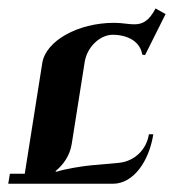

<svg xmlns="http://www.w3.org/2000/svg" viewBox="-22 -446 422 466"><path d="M-2 0H252C301.3 0 339.6 -53.5 350.1 -120.1H339.4C333.5 -82.5 304.4 -54.7 266.8 -50.8L200.4 -44.9C179.7 -43.2 133.8 -35.6 115.7 -29.3L112.3 -30.3C131.8 -45.9 147.7 -68.6 152.1 -96.7L183.6 -295.9C189.5 -332.3 220.9 -361.6 251.5 -361.6C288.6 -361.6 318.6 -344.5 323.2 -313.5L330.1 -312.3L379.9 -411.9L355.5 -425.5C339.1 -393.8 323 -387 304 -387C297.4 -387 289.8 -387.7 282.2 -388.7C274.7 -389.6 264.4 -390.6 255.1 -390.6C167.2 -390.6 89.1 -346.9 80.6 -293L38.1 -24.4H2Z"/></svg>

Font: RisaltypS01
Style: Medium
Weight: 500
Italic angle: -9°
Designer: gluk
Foundry: gluk
Version: Version 0.24